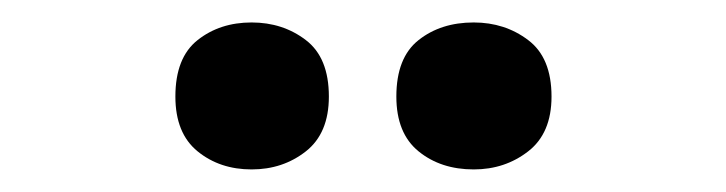

<svg xmlns="http://www.w3.org/2000/svg" viewBox="-20 -772 647 171"><path d="M136.2 -686Q136.2 -720.7 156 -736.3Q175.8 -752 204.1 -752Q231.9 -752 252.4 -736.3Q272.9 -720.7 272.9 -686Q272.9 -653.3 252.4 -637.2Q231.9 -621.1 204.1 -621.1Q175.8 -621.1 156 -637.2Q136.2 -653.3 136.2 -686ZM333 -686Q333 -720.7 352.8 -736.3Q372.6 -752 401.9 -752Q429.7 -752 450.4 -736.3Q471.2 -720.7 471.2 -686Q471.2 -653.3 450.4 -637.2Q429.7 -621.1 401.9 -621.1Q372.6 -621.1 352.8 -637.2Q333 -653.3 333 -686Z"/></svg>

Font: Open Sans
Style: Bold
Weight: 700
Designer: Monotype Design Team
Foundry: Monotype Imaging Inc.
Version: Version 3.000; ttfautohint (v1.8.4)